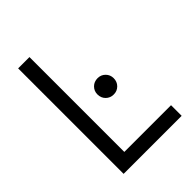

<svg xmlns="http://www.w3.org/2000/svg" viewBox="-214 -852 959 959"><g transform="rotate(-45 265.5 -372.5)"><path d="M88 -745H168V-75H498V0H88ZM334 -430Q358 -430 374.5 -413.5Q391 -397 391 -373Q391 -348 374.5 -331.5Q358 -315 334 -315Q309 -315 292.5 -331.5Q276 -348 276 -373Q276 -397 292.5 -413.5Q309 -430 334 -430Z"/></g></svg>

Font: Eudoxus Sans
Style: Regular
Weight: 400
Designer: Stijn de Vries
Foundry: tokotype
Version: Version 2.005